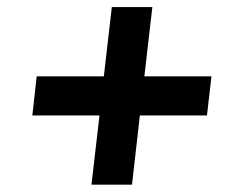

<svg xmlns="http://www.w3.org/2000/svg" viewBox="-20 -558 677 539"><path d="M271.5 -343.8 293.9 -538.1H407.7L385.3 -343.8H573.7L561 -233.9H372.6L350.6 -39.6H236.8L259.3 -233.9H70.8L83 -343.8Z"/></svg>

Font: Proza Libre
Style: Bold Italic
Weight: 700
Designer: Jasper de Waard
Foundry: Jasper de Waard
Version: Version 1.000; ttfautohint (v1.4.1.8-43bc)